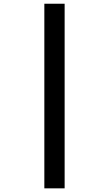

<svg xmlns="http://www.w3.org/2000/svg" viewBox="-20 -820 590 1040"><path d="M220.2 200.2V-799.8H330.1V200.2Z"/></svg>

Font: Code New Roman
Style: Bold
Weight: 700
Monospace: yes
Designer: Sam Radian
Foundry: Code New Roman
Version: Version 1.508 October 19, 2014